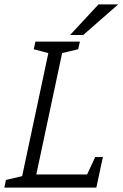

<svg xmlns="http://www.w3.org/2000/svg" viewBox="-63 -857 560 877"><path d="M90 0H27L169 -667H232ZM27 0 40 -60H390L377 0ZM99 -667H179L167 -612L91 -632ZM407 -140 377 0H307L372 -140ZM-43 0 -36 -35 49 -55 37 0ZM210 -612 222 -667H302L294 -632ZM477 -837 317 -697H257L387 -837Z"/></svg>

Font: Epunda Slab Light
Style: Italic
Weight: 300
Italic angle: -12°
Designer: Simon Atzbach
Foundry: typofactur
Version: Version 1.102